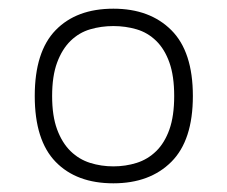

<svg xmlns="http://www.w3.org/2000/svg" viewBox="-20 -767 523 442"><path d="M241 -384Q269 -384 294.5 -392Q320 -400 339.5 -419Q359 -438 370 -469Q381 -500 381 -546Q381 -592 370 -623Q359 -654 339.5 -673Q320 -692 294.5 -699.5Q269 -707 241 -707Q213 -707 187.5 -699.5Q162 -692 142.5 -673Q123 -654 111.5 -623Q100 -592 100 -546Q100 -500 111.5 -469Q123 -438 142.5 -419Q162 -400 187.5 -392Q213 -384 241 -384ZM241 -345Q156 -345 108 -394.5Q60 -444 60 -546Q60 -648 108 -697.5Q156 -747 241 -747Q325 -747 374.5 -697.5Q424 -648 424 -546Q424 -444 374.5 -394.5Q325 -345 241 -345Z"/></svg>

Font: Encode Sans Wide
Style: Thin
Weight: 100
Designer: Pablo Impallari, Andres Torresi
Foundry: Pablo Impallari, Andres Torresi
Version: Version 1.000; ttfautohint (v1.00) -l 8 -r 50 -G 200 -x 14 -